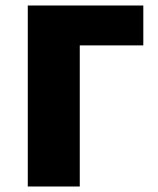

<svg xmlns="http://www.w3.org/2000/svg" viewBox="-20 -678 576 698"><path d="M81 0V-658H270V0ZM177 -513V-658H501V-513Z"/></svg>

Font: Ysabeau SC Black
Style: Regular
Weight: 900
Designer: Christian Thalmann (Catharsis Fonts)
Version: Version 2.001;gftools[0.9.30]; featfreeze: smcp